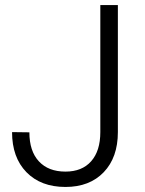

<svg xmlns="http://www.w3.org/2000/svg" viewBox="-20 -740 580 769"><path d="M97.7 -210Q97.7 -134.8 135.7 -93.8Q173.8 -52.7 242.2 -52.7Q308.6 -52.7 345.2 -94.2Q381.8 -135.7 381.8 -210.9V-719.7H452.1V-210.9Q452.1 -109.4 395.5 -50.3Q338.9 8.8 242.2 8.8Q143.6 8.8 85.9 -50.3Q28.3 -109.4 28.3 -210.9Z"/></svg>

Font: Min Sans Light
Style: Regular
Weight: 300
Designer: Jinseong-Kim, NotoSansCJK, Nunito
Foundry: Jinseong-Kim
Version: Version 1.400;Glyphs 3.1.2 (3151)